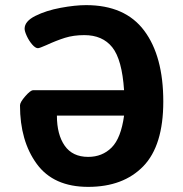

<svg xmlns="http://www.w3.org/2000/svg" viewBox="-20 -728 712 749"><path d="M58 -317Q58 -329 78.5 -352.5Q99 -376 109 -376H464Q456 -496 418 -543.5Q380 -591 309 -591Q267 -591 233.5 -580.5Q200 -570 161 -552Q134 -540 128 -540Q118 -540 105.5 -554.5Q93 -569 84.5 -587.5Q76 -606 76 -616Q76 -645 118 -666Q160 -687 216.5 -697.5Q273 -708 316 -708Q468 -708 542.5 -608.5Q617 -509 617 -332Q617 -160 539 -79.5Q461 1 324 1Q189 1 123.5 -88.5Q58 -178 58 -317ZM464 -277H202Q202 -203 232.5 -159.5Q263 -116 324 -116Q379 -116 415.5 -152.5Q452 -189 464 -277Z"/></svg>

Font: Asap-Bold
Style: Bold
Weight: 700
Designer: Pablo Cosgaya
Foundry: Omnibus-Type
Version: Version 2.000; ttfautohint (v1.8)